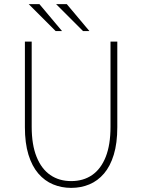

<svg xmlns="http://www.w3.org/2000/svg" viewBox="-20 -902 690 933"><path d="M326 11Q279 11 238 -6Q197 -23 166.2 -58.8Q135.5 -94.5 118.2 -150.5Q101 -206.5 101 -284V-700H134V-286Q134 -198.5 157.8 -139.8Q181.5 -81 224.5 -51.5Q267.5 -22 326 -22Q385 -22 427.8 -51.5Q470.5 -81 493.8 -139.8Q517 -198.5 517 -286V-700H550V-284Q550 -206.5 533 -150.5Q516 -94.5 485.5 -58.8Q455 -23 414.2 -6Q373.5 11 326 11ZM383.5 -751 252.5 -882H304.5L414.5 -751ZM250.5 -751 119.5 -882H171.5L281.5 -751Z"/></svg>

Font: Trispace Thin
Style: Regular
Weight: 100
Designer: Tyler Finck
Foundry: Etcetera Type Company
Version: Version 1.210